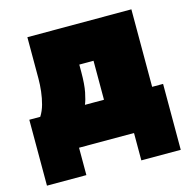

<svg xmlns="http://www.w3.org/2000/svg" viewBox="-98 -626 837 847"><g transform="rotate(-15 320.0 -202.5)"><path d="M14 125V-176H64Q78 -198 85.5 -225.5Q93 -253 96.5 -283Q100 -313 100 -341V-530H575V-176H625V125H445V0H194V125ZM268 -176H355V-354H290V-320Q290 -264 283 -229Q276 -194 268 -176Z"/></g></svg>

Font: Golos Text Black
Style: Regular
Weight: 900
Designer: A.Korolkova, Vitaly Kuzmin
Foundry: ParaType Ltd
Version: Version 2.004